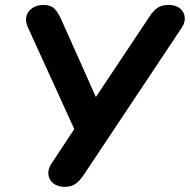

<svg xmlns="http://www.w3.org/2000/svg" viewBox="-20 -733 753 762"><path d="M185.2 -85.2 285.9 -237.5 286.9 -194.2 90.4 -625Q79.4 -648.8 85 -669.2Q90.6 -689.5 109.1 -701.5Q127.7 -713.4 152.3 -713.4Q181 -713.4 196.1 -698.6Q211.1 -683.7 225.2 -651L371.1 -324.3H344.8L572.7 -666.3Q587.4 -689.4 604.7 -701.4Q622.1 -713.4 649.3 -713.4Q676.4 -713.4 693.5 -700.3Q710.5 -687.1 713.1 -665.6Q715.7 -644 700.3 -621.6L312.7 -39.5Q297.1 -16.2 280.6 -3.9Q264.2 8.4 236.9 8.4Q209 8.4 191.6 -5.2Q174.2 -18.9 172 -40.8Q169.7 -62.8 185.2 -85.2Z"/></svg>

Font: SN Pro Thin
Style: Italic
Weight: 200
Italic angle: -9°
Designer: Tobias Whetton
Foundry: Supernotes
Version: Version 1.003;Glyphs 3.3 (3324)